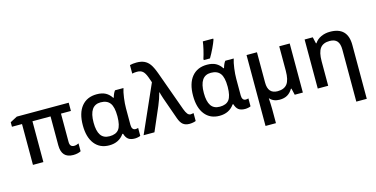

<svg xmlns="http://www.w3.org/2000/svg" viewBox="-94 -1301 3999 2041"><g transform="rotate(-15 1905.0 -280.5)"><path d="M598.1 -82Q624.5 -82 649.9 -95.2V-8.8Q637.7 -1.5 615 4.2Q592.3 9.8 564.9 9.8Q437 9.8 437 -131.8V-449.2H237.8V0H123V-449.2H12.2V-499L89.8 -540H661.1V-449.2H551.8V-138.2Q551.8 -82 598.1 -82Z M989.7 -83Q1061 -83 1092 -124.3Q1123 -165.5 1124 -263.2V-269Q1124 -369.6 1091.3 -412.8Q1058.6 -456.1 988.8 -456.1Q861.8 -456.1 861.8 -267.1Q861.8 -174.8 892.6 -128.9Q923.3 -83 989.7 -83ZM961.9 9.8Q859.4 9.8 801.5 -63.5Q743.7 -136.7 743.7 -268.1Q743.7 -403.3 803.5 -476.6Q863.3 -549.8 970.7 -549.8Q1029.3 -549.8 1067.6 -529.1Q1106 -508.3 1131.8 -467.8H1137.7Q1150.9 -515.1 1170.9 -540H1263.7Q1250.5 -500 1242.2 -437.3Q1233.9 -374.5 1233.9 -325.2V-142.1Q1233.9 -114.3 1244.6 -99.6Q1255.4 -85 1274.9 -85Q1290 -85 1304.7 -89.8V-2.9Q1296.9 2 1277.6 5.9Q1258.3 9.8 1243.7 9.8Q1197.3 9.8 1171.9 -9.3Q1146.5 -28.3 1133.8 -71.8H1126Q1069.8 9.8 961.9 9.8Z M1340.8 0 1571.8 -521 1549.8 -583Q1531.7 -631.3 1509 -650.6Q1486.3 -669.9 1446.8 -669.9Q1419.4 -669.9 1393.6 -664.1V-757.8Q1426.8 -766.1 1466.8 -766.1Q1517.1 -766.1 1551.5 -750.2Q1585.9 -734.4 1610.6 -700.7Q1635.3 -667 1661.6 -595.2L1818.8 -159.2Q1833 -121.1 1847.7 -103Q1862.3 -85 1882.8 -85Q1891.6 -85 1914.6 -89.8V-2.9Q1901.9 2.9 1881.8 6.3Q1861.8 9.8 1844.7 9.8Q1800.8 9.8 1773.9 -11.5Q1747.1 -32.7 1729 -84Q1659.2 -278.3 1643.1 -327.1Q1627 -376 1622.6 -397H1619.6Q1602.5 -331.1 1572.8 -261.2L1460 0Z M2203.1 -83Q2274.4 -83 2305.4 -124.3Q2336.4 -165.5 2337.4 -263.2V-269Q2337.4 -369.6 2304.7 -412.8Q2272 -456.1 2202.1 -456.1Q2075.2 -456.1 2075.2 -267.1Q2075.2 -174.8 2106 -128.9Q2136.7 -83 2203.1 -83ZM2175.3 9.8Q2072.8 9.8 2014.9 -63.5Q1957 -136.7 1957 -268.1Q1957 -403.3 2016.8 -476.6Q2076.7 -549.8 2184.1 -549.8Q2242.7 -549.8 2281 -529.1Q2319.3 -508.3 2345.2 -467.8H2351.1Q2364.3 -515.1 2384.3 -540H2477.1Q2463.9 -500 2455.6 -437.3Q2447.3 -374.5 2447.3 -325.2V-142.1Q2447.3 -114.3 2458 -99.6Q2468.8 -85 2488.3 -85Q2503.4 -85 2518.1 -89.8V-2.9Q2510.3 2 2491 5.9Q2471.7 9.8 2457 9.8Q2410.6 9.8 2385.3 -9.3Q2359.9 -28.3 2347.2 -71.8H2339.4Q2283.2 9.8 2175.3 9.8ZM2165 -620.1Q2178.2 -660.2 2190.4 -712.2Q2202.6 -764.2 2207 -800.8H2321.3V-789.1Q2309.6 -754.4 2284.7 -702.1Q2259.8 -649.9 2233.4 -606H2165Z M2732.9 -206.1Q2732.9 -83 2839.4 -83Q2910.6 -83 2944.3 -126.2Q2978 -169.4 2978 -271V-540H3093.3V0H3003.9L2987.3 -71.8H2981Q2957.5 -31.2 2922.6 -10.7Q2887.7 9.8 2836.9 9.8Q2768.6 9.8 2730 -34.2H2728Q2729.5 -20.5 2731.2 22.9Q2732.9 66.4 2732.9 84V240.2H2618.2V-540H2732.9Z M3732.4 240.2H3617.2V-332Q3617.2 -396.5 3590.8 -426.3Q3564.5 -456.1 3509.3 -456.1Q3437.5 -456.1 3404.8 -411.9Q3372.1 -367.7 3372.1 -269V0H3257.3V-540H3347.2L3363.3 -469.2H3369.1Q3393.6 -507.8 3438.5 -528.8Q3483.4 -549.8 3538.1 -549.8Q3732.4 -549.8 3732.4 -352.1Z"/></g></svg>

Font: JBL Sans
Style: Semibold
Weight: 600
Version: Version 1.10